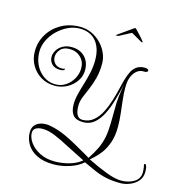

<svg xmlns="http://www.w3.org/2000/svg" viewBox="-149 -873 1308 1365"><g transform="rotate(15 505.5 -190.0)"><path d="M861 356Q800 356 754 346Q708 336 667 318Q626 300 579 278Q541 312 482 331Q423 350 366 350Q290 350 241 325Q192 300 168 259Q144 218 144 172Q144 132 171 110Q198 88 244 88Q273 88 330.5 105.5Q388 123 475 172Q491 181 516.5 195.5Q542 210 565 223Q588 236 595 241Q628 191 647 150Q666 109 674.5 65Q683 21 684 -37L686 -190Q687 -211 690 -237Q693 -263 697 -288Q701 -313 704 -329Q689 -264 671.5 -204Q654 -144 629.5 -96.5Q605 -49 571.5 -21.5Q538 6 491 6Q439 6 416.5 -21Q394 -48 394 -101Q394 -136 404 -176Q414 -216 427.5 -259.5Q441 -303 451 -349Q461 -395 461 -442Q461 -529 419 -580Q377 -631 298 -631Q254 -631 212 -611Q170 -591 136 -558Q102 -525 82 -483.5Q62 -442 62 -400Q62 -360 73 -327Q84 -294 105 -267Q128 -238 160 -220.5Q192 -203 232 -203Q274 -203 307.5 -226Q341 -249 360.5 -285Q380 -321 380 -361Q380 -409 347.5 -440.5Q315 -472 266 -472Q221 -472 198.5 -446Q176 -420 176 -390Q176 -365 193.5 -344.5Q211 -324 246 -324Q251 -324 258 -325Q265 -326 270 -329Q270 -319 261.5 -315Q253 -311 239 -311Q196 -311 175.5 -333.5Q155 -356 155 -384Q155 -409 169 -433Q183 -457 210.5 -473Q238 -489 277 -489Q337 -489 373.5 -452Q410 -415 410 -355Q410 -310 384.5 -273Q359 -236 318 -214Q277 -192 229 -192Q172 -192 127 -219Q82 -246 56 -291.5Q30 -337 30 -392Q30 -461 64.5 -518.5Q99 -576 159.5 -610Q220 -644 298 -644Q343 -644 382 -626Q421 -608 451 -577.5Q481 -547 498 -509Q515 -471 515 -431Q515 -370 502 -321.5Q489 -273 472 -234.5Q455 -196 442 -163Q429 -130 429 -98Q429 -56 442 -32.5Q455 -9 482 -9Q529 -9 562.5 -37Q596 -65 618.5 -110Q641 -155 656.5 -205.5Q672 -256 682 -301Q696 -362 708.5 -394.5Q721 -427 733 -442.5Q745 -458 757 -466Q782 -482 815 -482Q845 -482 845 -465Q845 -461 835 -457Q825 -453 831 -454Q833 -453 833 -453H832L831 -454Q828 -454 811 -454Q783 -454 761 -434Q739 -414 728 -382Q722 -366 720 -347Q718 -328 718 -306Q718 -265 723.5 -217.5Q729 -170 734.5 -121Q740 -72 740 -26Q740 41 723 89.5Q706 138 682.5 170Q659 202 637.5 221Q616 240 607 249Q681 286 748 311.5Q815 337 859 337Q915 337 955 312Q995 287 995 239Q995 235 993.5 217Q992 199 989 190Q988 188 988 185Q988 179 994 179Q1001 179 1003 185Q1008 196 1009.5 207.5Q1011 219 1011 232Q1011 274 986.5 301.5Q962 329 927 342.5Q892 356 861 356ZM368 328Q421 328 473.5 313.5Q526 299 564 268Q555 263 530 250.5Q505 238 477.5 224Q450 210 430 200Q371 168 320 147Q269 126 229 126Q196 126 177.5 137.5Q159 149 159 172Q159 208 185 244Q211 280 258.5 304Q306 328 368 328ZM554 -651 670 -733Q675 -736 678 -736Q681 -736 684 -733Q689 -728 700.5 -716Q712 -704 724.5 -690Q737 -676 745.5 -665.5Q754 -655 754 -654Q753 -651 746 -651L664 -698L575 -651Z"/></g></svg>

Font: Updock
Style: Regular
Weight: 400
Designer: Robert E. Leuschke
Foundry: Robert E. Leuschke
Version: Version 1.010; ttfautohint (v1.8.4.7-5d5b)